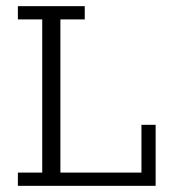

<svg xmlns="http://www.w3.org/2000/svg" viewBox="-20 -603 553 623"><path d="M38 0V-43H117V-540H38V-583H255V-540H176V-43H439V-198H485V0Z"/></svg>

Font: Rokkitt Light
Style: Regular
Weight: 300
Version: Version 3.103